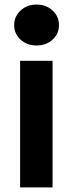

<svg xmlns="http://www.w3.org/2000/svg" viewBox="-20 -820 320 840"><path d="M68 0V-554H210V0ZM140 -621Q98 -621 70 -646.5Q42 -672 42 -710Q42 -748 70 -774Q98 -800 140 -800Q182 -800 210 -774Q238 -748 238 -710Q238 -672 210 -646.5Q182 -621 140 -621Z"/></svg>

Font: Parkinsans SemiBold
Style: Regular
Weight: 600
Designer: Red Stone, Indian Type Foundry
Foundry: Indian Type Foundry
Version: Version 1.000